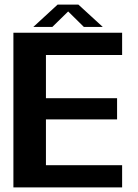

<svg xmlns="http://www.w3.org/2000/svg" viewBox="-20 -818 602 838"><path d="M38.5 0H513V-97H180.5V-297H491V-389.5H180.5V-578H513V-675H38.5ZM125.5 -700.5H208.5L277.5 -768L346 -700.5H428.5L322 -798H231.5Z"/></svg>

Font: Anybody Thin SemiBold
Style: Regular
Weight: 600
Version: Version 1.113;gftools[0.9.25]